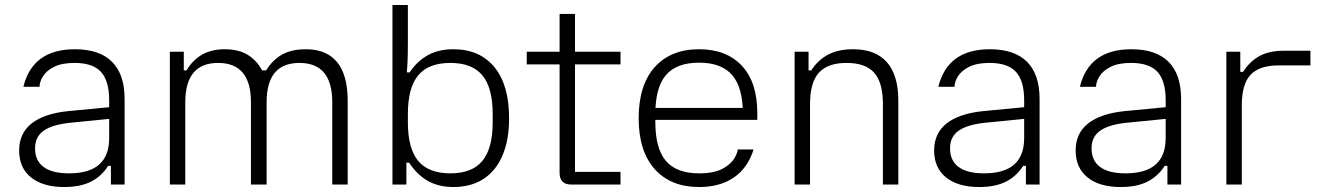

<svg xmlns="http://www.w3.org/2000/svg" viewBox="-20 -742 5322 772"><path d="M238 10Q153 10 105 -28.5Q57 -67 57 -137Q57 -206 107 -245.5Q157 -285 252 -295L419 -311V-264L268 -249Q193 -242 157 -217.5Q121 -193 121 -146V-145Q121 -96 155.5 -70.5Q190 -45 258 -45Q419 -45 419 -187V-277V-289V-339Q419 -417 386 -453Q353 -489 280 -489Q229 -489 198 -473.5Q167 -458 153 -435.5Q139 -413 139 -393H74Q111 -544 281 -544Q380 -544 430.5 -493.5Q481 -443 481 -344V0H426V-75H415Q388 -33 345.5 -11.5Q303 10 238 10Z M989 -331Q989 -489 857 -489Q725 -489 725 -331V0H663V-534H719V-459H730Q755 -501 793 -522.5Q831 -544 883 -544Q938 -544 974.5 -522.5Q1011 -501 1034 -459H1050Q1076 -501 1114 -522.5Q1152 -544 1210 -544Q1293 -544 1335.5 -492Q1378 -440 1378 -337V0H1316V-331Q1316 -489 1184 -489Q1052 -489 1052 -331V0H989Z M1803 10Q1744 10 1700.5 -14.5Q1657 -39 1625 -88H1614V0H1558V-722H1620V-569Q1620 -546 1619.5 -519Q1619 -492 1616 -451H1627Q1658 -497 1701 -520.5Q1744 -544 1803 -544Q1909 -544 1968 -472Q2027 -400 2027 -267Q2027 -179 2000.5 -117Q1974 -55 1924 -22.5Q1874 10 1803 10ZM1791 -45Q1878 -45 1919.5 -95Q1961 -145 1961 -250V-284Q1961 -389 1919.5 -439Q1878 -489 1791 -489Q1703 -489 1661.5 -439Q1620 -389 1620 -284V-250Q1620 -145 1661.5 -95Q1703 -45 1791 -45Z M2277 0Q2230 0 2230 -47V-686H2292V-51H2475V0ZM2098 -483V-534H2475V-483Z M2791 10Q2677 10 2612.5 -62Q2548 -134 2548 -267Q2548 -400 2612.5 -472Q2677 -544 2791 -544Q2901 -544 2963 -477.5Q3025 -411 3025 -287V-260H2592V-308H2995L2967 -271V-284Q2967 -390 2924 -440Q2881 -490 2791 -490Q2700 -490 2657.5 -440Q2615 -390 2615 -284V-251Q2615 -145 2657.5 -95Q2700 -45 2791 -45Q2851 -45 2885 -63.5Q2919 -82 2932.5 -105Q2946 -128 2946 -141H3010Q2987 -67 2931 -28.5Q2875 10 2791 10Z M3175 0V-534H3231V-459H3242Q3269 -501 3310 -522.5Q3351 -544 3410 -544Q3500 -544 3546 -492Q3592 -440 3592 -337V0H3530V-324Q3530 -410 3495 -449.5Q3460 -489 3384 -489Q3308 -489 3272.5 -449.5Q3237 -410 3237 -324V0Z M3917 10Q3832 10 3784 -28.5Q3736 -67 3736 -137Q3736 -206 3786 -245.5Q3836 -285 3931 -295L4098 -311V-264L3947 -249Q3872 -242 3836 -217.5Q3800 -193 3800 -146V-145Q3800 -96 3834.5 -70.5Q3869 -45 3937 -45Q4098 -45 4098 -187V-277V-289V-339Q4098 -417 4065 -453Q4032 -489 3959 -489Q3908 -489 3877 -473.5Q3846 -458 3832 -435.5Q3818 -413 3818 -393H3753Q3790 -544 3960 -544Q4059 -544 4109.5 -493.5Q4160 -443 4160 -344V0H4105V-75H4094Q4067 -33 4024.5 -11.5Q3982 10 3917 10Z M4486 10Q4401 10 4353 -28.5Q4305 -67 4305 -137Q4305 -206 4355 -245.5Q4405 -285 4500 -295L4667 -311V-264L4516 -249Q4441 -242 4405 -217.5Q4369 -193 4369 -146V-145Q4369 -96 4403.5 -70.5Q4438 -45 4506 -45Q4667 -45 4667 -187V-277V-289V-339Q4667 -417 4634 -453Q4601 -489 4528 -489Q4477 -489 4446 -473.5Q4415 -458 4401 -435.5Q4387 -413 4387 -393H4322Q4359 -544 4529 -544Q4628 -544 4678.5 -493.5Q4729 -443 4729 -344V0H4674V-75H4663Q4636 -33 4593.5 -11.5Q4551 10 4486 10Z M4911 0V-534H4967V-453H4978Q5005 -495 5044 -516.5Q5083 -538 5142 -538H5249V-479H5120Q5044 -479 5008.5 -441.5Q4973 -404 4973 -318V0Z"/></svg>

Font: Mozilla Text ExtraLight
Style: Regular
Weight: 200
Designer: Studio DRAMA
Foundry: Studio DRAMA
Version: Version 1.000